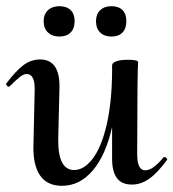

<svg xmlns="http://www.w3.org/2000/svg" viewBox="-26 -587 560 620"><path d="M505 -80Q509 -80 512 -76.5Q515 -73 513 -70Q482 -28 455.5 -9.5Q429 9 400 9Q367 9 351.5 -12Q336 -33 336 -74V-177Q316 -87 274 -37Q232 13 174 13Q126 13 103 -21Q80 -55 82 -119L86 -297Q87 -348 60 -348Q50 -348 37.5 -338Q25 -328 6 -309Q4 -307 3 -307Q-1 -307 -4 -310.5Q-7 -314 -6 -317Q25 -358 49.5 -376.5Q74 -395 104 -395Q135 -395 151 -372.5Q167 -350 166 -303L162 -138Q161 -38 213 -38Q246 -38 274 -75.5Q302 -113 318.5 -184.5Q335 -256 336 -354V-376Q336 -384 349.5 -389Q363 -394 387 -394Q418 -394 420 -387L419 -363L418 -312L417 -89Q417 -37 443 -37Q468 -37 502 -79Q503 -80 505 -80ZM115 -519Q115 -541 129 -554Q143 -567 166 -567Q189 -567 202 -554.5Q215 -542 215 -519Q215 -495 202 -482Q189 -469 166 -469Q143 -469 129 -482Q115 -495 115 -519ZM284 -519Q284 -541 297.5 -554Q311 -567 334 -567Q357 -567 369.5 -554.5Q382 -542 382 -519Q382 -495 369.5 -482Q357 -469 334 -469Q311 -469 297.5 -482Q284 -495 284 -519Z"/></svg>

Font: Cormorant Upright SemiBold
Style: Regular
Weight: 600
Designer: Christian Thalmann (Catharsis Fonts)
Foundry: Catharsis Fonts
Version: Version 3.302